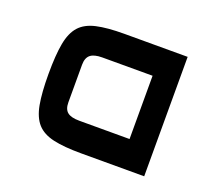

<svg xmlns="http://www.w3.org/2000/svg" viewBox="-87 -590 809 710"><g transform="rotate(20 317.5 -235.0)"><path d="M291 0Q224 0 182 -9.5Q140 -19 117.5 -44Q95 -69 86.5 -115Q78 -161 78 -235Q78 -309 86.5 -355Q95 -401 117.5 -426Q140 -451 182 -460.5Q224 -470 291 -470H540V0ZM244 -111H442V-360H244Q212 -360 197.5 -348Q183 -336 183 -309V-161Q183 -134 197.5 -122.5Q212 -111 244 -111Z"/></g></svg>

Font: Changa ExtraLight Medium
Style: Regular
Weight: 500
Version: Version 3.002; ttfautohint (v1.8.2)